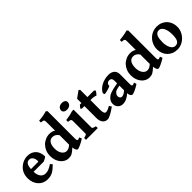

<svg xmlns="http://www.w3.org/2000/svg" viewBox="193 -1865 2986 2986"><g transform="rotate(-45 1686.0 -371.5)"><path d="M252 -407.7Q230 -407.7 214.8 -399.2Q199.7 -390.6 189.7 -374.5Q179.7 -358.4 174.3 -335.4Q168.9 -312.5 167 -283.2H314.5Q325.7 -283.2 329.3 -286.9Q333 -290.5 333 -300.8Q333 -315.9 328.9 -334.5Q324.7 -353 315.2 -369.4Q305.7 -385.7 290 -396.7Q274.4 -407.7 252 -407.7ZM461.9 -267.1Q457.5 -262.2 448.5 -256.1Q439.5 -250 428.7 -244.1Q418 -238.3 407.2 -232.9Q396.5 -227.5 388.7 -224.6H166Q167.5 -190.9 175.5 -162.8Q183.6 -134.8 198 -115Q212.4 -95.2 233.4 -84.2Q254.4 -73.2 281.2 -73.2Q296.4 -73.2 311 -75Q325.7 -76.7 342.5 -82.5Q359.4 -88.4 380.6 -99.6Q401.9 -110.8 431.2 -129.9Q434.1 -128.4 438.5 -123.3Q442.9 -118.2 447 -112.5Q451.2 -106.9 454.6 -102.1Q458 -97.2 459 -95.2Q424.3 -61.5 397 -40Q369.6 -18.6 344.2 -6.3Q318.8 5.9 293.2 10.3Q267.6 14.6 236.8 14.6Q193.8 14.6 156 -2.2Q118.2 -19 90.1 -49.6Q62 -80.1 45.7 -122.6Q29.3 -165 29.3 -216.8Q29.3 -283.2 53.5 -333.3Q77.6 -383.3 127.4 -420.4Q154.8 -440.9 192.1 -454.8Q229.5 -468.8 270.5 -468.8Q318.4 -468.8 354.2 -453.1Q390.1 -437.5 414.1 -410.2Q438 -382.8 450 -345.9Q461.9 -309.1 461.9 -267.1Z M1063 -60.5Q1040.5 -45.4 1015.6 -31.7Q990.7 -18.1 968.5 -7.8Q946.3 2.4 929.4 8.5Q912.6 14.6 905.8 14.6Q887.2 14.6 876 -6.1Q864.7 -26.9 859.4 -66.4Q835.4 -43.5 816.4 -27.8Q797.4 -12.2 779.8 -2.7Q762.2 6.8 744.1 10.7Q726.1 14.6 704.1 14.6Q669.4 14.6 636.5 -1.2Q603.5 -17.1 577.9 -46.9Q552.2 -76.7 536.4 -119.6Q520.5 -162.6 520.5 -216.8Q520.5 -268.1 538.1 -313.7Q555.7 -359.4 587.4 -393.8Q619.1 -428.2 663.3 -448.5Q707.5 -468.8 760.3 -468.8Q783.2 -468.8 805.9 -463.4Q828.6 -458 855 -440.4V-602.5Q855 -629.4 854.2 -645.3Q853.5 -661.1 847.7 -669.7Q841.8 -678.2 828.4 -681.4Q814.9 -684.6 789.1 -686.5V-725.1Q818.4 -727.5 845 -731.4Q871.6 -735.4 894.5 -739.5Q917.5 -743.7 935.8 -748.3Q954.1 -752.9 966.8 -756.8L986.8 -737.3V-153.3Q986.8 -136.2 987.5 -124.8Q988.3 -113.3 989.5 -106.2Q990.7 -99.1 992.9 -95.7Q995.1 -92.3 998 -90.8Q1001 -89.4 1004.2 -88.6Q1007.3 -87.9 1012.5 -88.9Q1017.6 -89.8 1025.9 -92.5Q1034.2 -95.2 1046.9 -101.1ZM855 -132.8V-340.8Q836.4 -369.1 811.8 -384.8Q787.1 -400.4 754.9 -400.4Q732.9 -400.4 714.1 -391.8Q695.3 -383.3 681.6 -364.7Q668 -346.2 660.2 -316.9Q652.3 -287.6 652.3 -246.6Q652.3 -209 661.4 -179.4Q670.4 -149.9 685.3 -129.6Q700.2 -109.4 719.2 -98.6Q738.3 -87.9 758.3 -87.9Q770.5 -87.9 781.7 -90.1Q793 -92.3 804.4 -97.4Q815.9 -102.5 828.4 -111.3Q840.8 -120.1 855 -132.8Z M1094.2 0V-40.5Q1127.4 -47.4 1142.6 -55.4Q1157.7 -63.5 1157.7 -70.3V-312.5Q1157.7 -337.4 1157.5 -352.8Q1157.2 -368.2 1151.9 -376.7Q1146.5 -385.3 1133.3 -389.2Q1120.1 -393.1 1094.2 -395.5V-434.6Q1140.1 -440.4 1178.7 -448.5Q1217.3 -456.5 1253.4 -468.8H1289.6V-70.3Q1289.6 -64.5 1303.5 -55.9Q1317.4 -47.4 1353 -40.5V0ZM1309.1 -615.7Q1309.1 -598.1 1302.2 -584Q1295.4 -569.8 1283.2 -559.8Q1271 -549.8 1254.6 -544.4Q1238.3 -539.1 1218.8 -539.1Q1204.1 -539.1 1190.7 -542.2Q1177.2 -545.4 1166.5 -552.5Q1155.8 -559.6 1149.4 -570.3Q1143.1 -581.1 1143.1 -595.7Q1143.1 -613.3 1150.1 -627.4Q1157.2 -641.6 1169.4 -651.4Q1181.6 -661.1 1198 -666.5Q1214.4 -671.9 1233.4 -671.9Q1247.6 -671.9 1261.2 -668.7Q1274.9 -665.5 1285.4 -658.7Q1295.9 -651.9 1302.5 -641.4Q1309.1 -630.9 1309.1 -615.7Z M1744.1 -81.5Q1673.8 -31.2 1628.4 -8.3Q1583 14.6 1557.1 14.6Q1534.7 14.6 1514.9 6.1Q1495.1 -2.4 1480.2 -19.8Q1465.3 -37.1 1456.8 -62.7Q1448.2 -88.4 1448.2 -122.6V-388.2H1390.1L1375 -406.7L1413.1 -454.1H1448.2V-549.8L1560.1 -629.9L1580.1 -612.8V-454.1H1725.1L1744.1 -435.1Q1739.7 -426.3 1733.2 -416.7Q1726.6 -407.2 1719.7 -398.4Q1712.9 -389.6 1706.3 -382.3Q1699.7 -375 1694.8 -371.1Q1689 -374 1679.9 -377Q1670.9 -379.9 1660.2 -382.6Q1649.4 -385.3 1637.7 -386.7Q1626 -388.2 1615.2 -388.2H1580.1V-169.4Q1580.1 -145.5 1583.3 -129.2Q1586.4 -112.8 1591.6 -102.5Q1596.7 -92.3 1603.5 -87.6Q1610.4 -83 1617.7 -83Q1626.5 -83 1635.7 -84.7Q1645 -86.4 1656.7 -90.6Q1668.5 -94.7 1683.8 -102.1Q1699.2 -109.4 1720.2 -121.1Z M1964.4 -78.1Q1971.7 -78.1 1980.5 -79.6Q1989.3 -81.1 2000.2 -86.2Q2011.2 -91.3 2025.4 -100.6Q2039.6 -109.9 2057.6 -125.5V-227.5Q2031.7 -223.1 2013.9 -219.2Q1996.1 -215.3 1983.9 -211.2Q1971.7 -207 1963.6 -202.1Q1955.6 -197.3 1949.7 -191.4Q1937 -178.7 1929.2 -165Q1921.4 -151.4 1921.4 -131.3Q1921.4 -115.7 1925.8 -105.5Q1930.2 -95.2 1936.5 -89.1Q1942.9 -83 1950.4 -80.6Q1958 -78.1 1964.4 -78.1ZM2264.2 -59.6Q2243.7 -45.4 2220 -32Q2196.3 -18.6 2174.1 -8.3Q2151.9 2 2133.8 8.3Q2115.7 14.6 2106 14.6Q2087.4 14.6 2074.2 -5.6Q2061 -25.9 2058.1 -61Q2036.1 -39.1 2013.9 -24.4Q1991.7 -9.8 1970.9 -1Q1950.2 7.8 1931.2 11.2Q1912.1 14.6 1896.5 14.6Q1875 14.6 1854.7 7.3Q1834.5 0 1818.4 -14.6Q1802.2 -29.3 1792.5 -50.8Q1782.7 -72.3 1782.7 -100.6Q1782.7 -132.3 1794.4 -155Q1806.2 -177.7 1824.2 -195.8Q1835.9 -207.5 1851.3 -218.5Q1866.7 -229.5 1892.6 -239.7Q1918.5 -250 1958 -259.8Q1997.6 -269.5 2057.6 -278.8V-333Q2057.6 -347.7 2054.9 -360.1Q2052.2 -372.6 2045.7 -381.3Q2039.1 -390.1 2027.8 -395.3Q2016.6 -400.4 2000 -400.4Q1989.7 -400.4 1979.2 -396.2Q1968.8 -392.1 1960.7 -384.3Q1952.6 -376.5 1948 -365Q1943.4 -353.5 1944.8 -338.9Q1945.3 -335.9 1936 -331.3Q1926.8 -326.7 1912.4 -321.5Q1897.9 -316.4 1880.6 -311.5Q1863.3 -306.6 1847.4 -303Q1831.5 -299.3 1819.3 -297.4Q1807.1 -295.4 1803.2 -296.4L1791.5 -325.2Q1803.7 -356 1829.6 -382.1Q1855.5 -408.2 1890.6 -427.5Q1925.8 -446.8 1967.5 -457.8Q2009.3 -468.8 2053.2 -468.8Q2088.9 -468.8 2114.7 -459.2Q2140.6 -449.7 2157.2 -433.3Q2173.8 -417 2181.6 -394.8Q2189.5 -372.6 2189.5 -347.7V-126Q2189.5 -105.5 2194.8 -96.7Q2200.2 -87.9 2209 -87.9Q2212.4 -87.9 2215.8 -88.4Q2219.2 -88.9 2224.1 -90.3Q2229 -91.8 2235.6 -94.5Q2242.2 -97.2 2252 -101.1Z M2837.9 -60.5Q2815.4 -45.4 2790.5 -31.7Q2765.6 -18.1 2743.4 -7.8Q2721.2 2.4 2704.3 8.5Q2687.5 14.6 2680.7 14.6Q2662.1 14.6 2650.9 -6.1Q2639.6 -26.9 2634.3 -66.4Q2610.4 -43.5 2591.3 -27.8Q2572.3 -12.2 2554.7 -2.7Q2537.1 6.8 2519 10.7Q2501 14.6 2479 14.6Q2444.3 14.6 2411.4 -1.2Q2378.4 -17.1 2352.8 -46.9Q2327.1 -76.7 2311.3 -119.6Q2295.4 -162.6 2295.4 -216.8Q2295.4 -268.1 2313 -313.7Q2330.6 -359.4 2362.3 -393.8Q2394 -428.2 2438.2 -448.5Q2482.4 -468.8 2535.2 -468.8Q2558.1 -468.8 2580.8 -463.4Q2603.5 -458 2629.9 -440.4V-602.5Q2629.9 -629.4 2629.2 -645.3Q2628.4 -661.1 2622.6 -669.7Q2616.7 -678.2 2603.3 -681.4Q2589.8 -684.6 2564 -686.5V-725.1Q2593.3 -727.5 2619.9 -731.4Q2646.5 -735.4 2669.4 -739.5Q2692.4 -743.7 2710.7 -748.3Q2729 -752.9 2741.7 -756.8L2761.7 -737.3V-153.3Q2761.7 -136.2 2762.5 -124.8Q2763.2 -113.3 2764.4 -106.2Q2765.6 -99.1 2767.8 -95.7Q2770 -92.3 2772.9 -90.8Q2775.9 -89.4 2779.1 -88.6Q2782.2 -87.9 2787.4 -88.9Q2792.5 -89.8 2800.8 -92.5Q2809.1 -95.2 2821.8 -101.1ZM2629.9 -132.8V-340.8Q2611.3 -369.1 2586.7 -384.8Q2562 -400.4 2529.8 -400.4Q2507.8 -400.4 2489 -391.8Q2470.2 -383.3 2456.5 -364.7Q2442.9 -346.2 2435.1 -316.9Q2427.2 -287.6 2427.2 -246.6Q2427.2 -209 2436.3 -179.4Q2445.3 -149.9 2460.2 -129.6Q2475.1 -109.4 2494.1 -98.6Q2513.2 -87.9 2533.2 -87.9Q2545.4 -87.9 2556.6 -90.1Q2567.9 -92.3 2579.3 -97.4Q2590.8 -102.5 2603.3 -111.3Q2615.7 -120.1 2629.9 -132.8Z M3203.6 -212.4Q3203.6 -251 3197 -285.9Q3190.4 -320.8 3177.7 -347.4Q3165 -374 3145.8 -389.6Q3126.5 -405.3 3101.6 -405.3Q3073.7 -405.3 3055.7 -392.1Q3037.6 -378.9 3027.1 -355.5Q3016.6 -332 3012.5 -300Q3008.3 -268.1 3008.3 -231Q3008.3 -192.4 3015.9 -159.2Q3023.4 -126 3036.9 -101.3Q3050.3 -76.7 3069.1 -62.7Q3087.9 -48.8 3110.4 -48.8Q3137.7 -48.8 3155.8 -59.3Q3173.8 -69.8 3184.3 -90.6Q3194.8 -111.3 3199.2 -141.8Q3203.6 -172.4 3203.6 -212.4ZM3342.8 -236.8Q3342.8 -204.1 3333.7 -172.9Q3324.7 -141.6 3308.6 -113.8Q3292.5 -85.9 3269.8 -62.3Q3247.1 -38.6 3219.7 -21.5Q3192.4 -4.4 3161.1 5.1Q3129.9 14.6 3096.7 14.6Q3044.9 14.6 3002.9 -2.9Q2960.9 -20.5 2931.2 -51.3Q2901.4 -82 2885.3 -124.5Q2869.1 -167 2869.1 -216.8Q2869.1 -249 2877.2 -280.3Q2885.3 -311.5 2900.4 -339.6Q2915.5 -367.7 2937.5 -391.4Q2959.5 -415 2986.8 -432.1Q3014.2 -449.2 3046.6 -459Q3079.1 -468.8 3115.7 -468.8Q3167 -468.8 3209 -451.2Q3251 -433.6 3280.8 -402.6Q3310.5 -371.6 3326.7 -329.1Q3342.8 -286.6 3342.8 -236.8Z"/></g></svg>

Font: Gentium Book Basic
Style: Bold
Weight: 700
Designer: J. Victor Gaultney and Annie Olsen
Foundry: SIL International
Version: Version 1.102; 2013; Maintenance release